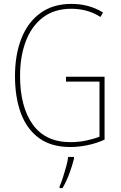

<svg xmlns="http://www.w3.org/2000/svg" viewBox="-20 -745 620 986"><path d="M319 -351H517V-28Q476 -9 429.5 0.5Q383 10 341 10Q244 10 181 -35.5Q118 -81 87.5 -163Q57 -245 57 -354Q57 -463 89.5 -546.5Q122 -630 187 -677.5Q252 -725 347 -725Q389 -725 429 -715Q469 -705 509 -681L496 -658Q457 -682 420 -691Q383 -700 347 -700Q259 -700 200.5 -655.5Q142 -611 112.5 -533Q83 -455 83 -355Q83 -197 148 -106Q213 -15 342 -15Q383 -15 421.5 -23Q460 -31 491 -43V-326H319ZM360 70Q351 106 336 146.5Q321 187 301 221H286V212Q294 195 303 167Q312 139 320 110Q328 81 330 61H360Z"/></svg>

Font: Noto Sans Devanagari UI Condensed Thin
Style: Regular
Weight: 100
Width: 3
Designer: Jelle Bosma - Monotype Design Team
Foundry: Monotype Imaging Inc.
Version: Version 2.004; ttfautohint (v1.8.4.7-5d5b)